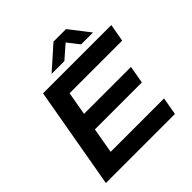

<svg xmlns="http://www.w3.org/2000/svg" viewBox="-223 -1048 1223 1223"><g transform="rotate(-45 388.5 -436.5)"><path d="M41 0 162 -687H777L756 -568H282L254 -410H677L656 -291H233L203 -119H684L663 0ZM288 -736 442 -873H555L661 -736H554L468 -846H529L403 -736Z"/></g></svg>

Font: Archivo SemiExpanded SemiBold
Style: Italic
Weight: 600
Width: 6
Italic angle: -10°
Designer: Hector Gatti
Foundry: Omnibus-Type
Version: Version 2.001